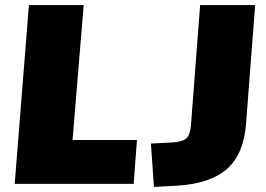

<svg xmlns="http://www.w3.org/2000/svg" viewBox="-20 -725 1047 757"><path d="M94 -705H310L266 -173H520L507 0H38ZM575 -159 655 -163Q698 -165 714 -179Q730 -193 733 -232L769 -705H986L950 -236Q941 -118 875.5 -59.5Q810 -1 679 7L587 12Z"/></svg>

Font: Nunito Sans Heavy Heavy
Style: Italic
Weight: 400
Italic angle: -4.541°
Designer: Vernon Adams
Foundry: Vernon Adams
Version: Version 2.002